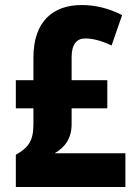

<svg xmlns="http://www.w3.org/2000/svg" viewBox="-20 -744 547 764"><path d="M305 -724C191 -724 113 -659 113 -515V-425H43V-313H113V-249C113 -181 91 -156 43 -128V0H479V-134H197C238 -157 265 -193 265 -250V-313H407V-425H265V-517C265 -570 287 -591 319 -591C349 -591 384 -582 424 -563L466 -684C417 -709 363 -724 305 -724Z"/></svg>

Font: Noto Sans Gujarati Condensed ExtraBold
Style: Regular
Weight: 800
Width: 3
Designer: Jelle Bosma - Monotype Design Team, Universal Thirst
Foundry: Monotype Imaging Inc.
Version: Version 2.106